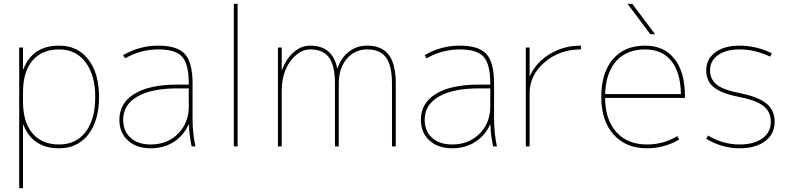

<svg xmlns="http://www.w3.org/2000/svg" viewBox="-20 -770 4156 1010"><path d="M291 10Q151 10 103 -114H101V220H81V-520H101V-406H103Q151 -530 291 -530Q388 -530 444.5 -457.5Q501 -385 501 -260Q501 -135 444.5 -62.5Q388 10 291 10ZM481 -260Q481 -375 430 -442.5Q379 -510 291 -510Q200 -510 150.5 -451Q101 -392 101 -285V-235Q101 -128 150.5 -69Q200 -10 291 -10Q380 -10 430.5 -76Q481 -142 481 -260Z M974 -115H972Q946 -57 894 -23.5Q842 10 773 10Q698 10 653 -31Q608 -72 608 -140Q608 -228 687.5 -276.5Q767 -325 913 -325H973V-330Q973 -432 938.5 -471Q904 -510 813 -510Q719 -510 638 -463L628 -480Q714 -530 813 -530Q912 -530 952.5 -486Q993 -442 993 -330V-140Q993 -70 1008 0H988Q975 -62 974 -115ZM628 -140Q628 -80 667 -45Q706 -10 773 -10Q860 -10 916.5 -66.5Q973 -123 973 -210V-305H913Q777 -305 702.5 -262Q628 -219 628 -140Z M1210 0V-750H1230V0Z M1762 -330V0H1742V-330Q1742 -424 1711 -467Q1680 -510 1612 -510Q1554 -510 1508 -448.5Q1462 -387 1462 -290V0H1442V-520H1462V-403H1464Q1486 -461 1525 -495.5Q1564 -530 1612 -530Q1729 -530 1754 -411H1756Q1774 -466 1815 -498Q1856 -530 1912 -530Q1989 -530 2025.5 -481Q2062 -432 2062 -330V0H2042V-330Q2042 -424 2011 -467Q1980 -510 1912 -510Q1846 -510 1804 -460.5Q1762 -411 1762 -330Z M2560 -115H2558Q2532 -57 2480 -23.5Q2428 10 2359 10Q2284 10 2239 -31Q2194 -72 2194 -140Q2194 -228 2273.5 -276.5Q2353 -325 2499 -325H2559V-330Q2559 -432 2524.5 -471Q2490 -510 2399 -510Q2305 -510 2224 -463L2214 -480Q2300 -530 2399 -530Q2498 -530 2538.5 -486Q2579 -442 2579 -330V-140Q2579 -70 2594 0H2574Q2561 -62 2560 -115ZM2214 -140Q2214 -80 2253 -45Q2292 -10 2359 -10Q2446 -10 2502.5 -66.5Q2559 -123 2559 -210V-305H2499Q2363 -305 2288.5 -262Q2214 -219 2214 -140Z M2766 -371H2768Q2800 -442 2872.5 -486Q2945 -530 3036 -530V-510Q2924 -510 2845 -442.5Q2766 -375 2766 -280V0H2746V-520H2766Z M3401 -590 3281 -750H3306L3426 -590ZM3163 -275H3562Q3560 -389 3511.5 -449.5Q3463 -510 3373 -510Q3276 -510 3221.5 -448.5Q3167 -387 3163 -275ZM3163 -255Q3164 -140 3222.5 -75Q3281 -10 3383 -10Q3471 -10 3543 -54L3553 -36Q3475 10 3383 10Q3272 10 3207.5 -62.5Q3143 -135 3143 -260Q3143 -387 3204 -458.5Q3265 -530 3373 -530Q3473 -530 3528 -460.5Q3583 -391 3583 -265V-255Z M4040 -490 4031 -472Q3951 -510 3870 -510Q3799 -510 3757 -480Q3715 -450 3715 -400Q3715 -355 3748 -326.5Q3781 -298 3872 -280Q3968 -261 4011.5 -225.5Q4055 -190 4055 -130Q4055 -65 4005 -27.5Q3955 10 3870 10Q3778 10 3695 -40L3705 -57Q3782 -10 3870 -10Q3946 -10 3990.5 -42Q4035 -74 4035 -130Q4035 -182 3996 -212.5Q3957 -243 3868 -260Q3776 -278 3735.5 -310.5Q3695 -343 3695 -400Q3695 -459 3742.5 -494.5Q3790 -530 3870 -530Q3957 -530 4040 -490Z"/></svg>

Font: Mplus 1p Thin
Style: Regular
Weight: 250
Version: Version 1.061